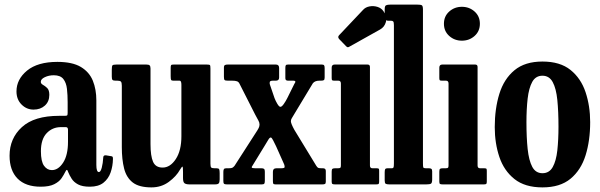

<svg xmlns="http://www.w3.org/2000/svg" viewBox="-20 -800 2604 833"><path d="M21.5 -124.5Q21.5 -199.5 75 -248.5Q128.5 -297.5 236.5 -297.5H260.5Q269.5 -297.5 271.5 -299.5Q273.5 -301.5 273.5 -310.5V-356.5Q273.5 -388 270.5 -414.5Q267.5 -441 254.8 -457.2Q242 -473.5 213.5 -473.5Q192 -473.5 174.5 -465.2Q157 -457 157 -445Q157 -437 166.2 -432Q175.5 -427 184.8 -418Q194 -409 194 -388.5Q194 -359.5 174.8 -342Q155.5 -324.5 125.5 -324.5Q95.5 -324.5 73.5 -346.5Q51.5 -368.5 51.5 -403.5Q51.5 -456 97.5 -493.8Q143.5 -531.5 229 -531.5Q294 -531.5 330.8 -509.5Q367.5 -487.5 382.8 -449.8Q398 -412 398 -364.5V-84.5Q398 -53.5 409 -53.5Q416.5 -53.5 421.5 -72.5Q426.5 -91.5 428 -117.5Q428.5 -127.5 440.5 -126L464.5 -122Q470.5 -121.5 470 -110Q469.5 -79.5 460 -52Q450.5 -24.5 428.8 -7.2Q407 10 370 10H369.5Q337 10 318.5 0Q300 -10 290.8 -24.8Q281.5 -39.5 276 -53Q273.5 -61.5 270.5 -62.8Q267.5 -64 262.5 -53Q257 -41.5 246.8 -26.5Q236.5 -11.5 215.2 -0.8Q194 10 156.5 10Q91 10 56.2 -25.2Q21.5 -60.5 21.5 -124.5ZM157.5 -144Q157.5 -99.5 171 -80.8Q184.5 -62 205 -62Q233 -62 254 -94.5Q275 -127 275 -185V-237Q275 -248.5 265.5 -248.5H244.5Q207.5 -248.5 182.5 -222.2Q157.5 -196 157.5 -144Z M508.5 -161.5V-428Q508.5 -442 504.5 -446Q500.5 -450 489 -450H481.5Q471 -450 468 -453.5Q465 -457 465 -468V-497.5Q465 -513 468 -516.5Q471 -520 486 -520H615Q626 -520 629.5 -516Q633 -512 633 -502.5V-174.5Q633 -123.5 644 -98.2Q655 -73 685.5 -73Q718.5 -73 742.8 -110Q767 -147 767 -209V-432Q767 -450 759.5 -450H732Q724.5 -450 722.5 -453.2Q720.5 -456.5 720.5 -469.5V-505.5Q720.5 -515 722.5 -517.5Q724.5 -520 734 -520H876.5Q888.5 -520 890.8 -517.5Q893 -515 893 -502.5V-89.5Q893 -76.5 896.5 -73.2Q900 -70 910.5 -70H919Q928.5 -70 930.8 -65.8Q933 -61.5 933 -48.5V-22Q933 -9 929 -4.5Q925 0 913 0H802.5Q787.5 0 780.8 -4.8Q774 -9.5 774 -27.5V-53.5Q774 -74.5 772 -76.8Q770 -79 761 -64Q745 -35 712.5 -11Q680 13 637 13Q583.5 13 556 -8.2Q528.5 -29.5 518.5 -68.8Q508.5 -108 508.5 -161.5Z M1226.5 -374.5 1257 -436Q1267.5 -450 1253 -450H1229.5Q1218 -450 1218 -460.5V-505Q1218 -513.5 1220 -516.8Q1222 -520 1230 -520H1375.5Q1383.5 -520 1386 -516.8Q1388.5 -513.5 1388.5 -504.5V-464Q1388.5 -455 1385.2 -452.5Q1382 -450 1372.5 -450H1365.5Q1346.5 -450 1337.5 -439L1258.5 -308Q1250 -293.5 1246 -287.2Q1242 -281 1242 -274Q1242 -264 1257.5 -236L1352 -81Q1356.5 -74 1360 -72Q1363.5 -70 1375.5 -70H1381Q1393.5 -70 1393.5 -58.5V-12Q1393.5 -4 1390 -2Q1386.5 0 1378.5 0H1175Q1167 0 1165.5 -3.5Q1164 -7 1164 -15V-54.5Q1164 -70 1179.5 -70H1200Q1214 -70 1214.8 -74.5Q1215.5 -79 1213 -86.5L1178 -165Q1171 -179 1165 -191.2Q1159 -203.5 1154.5 -203.5Q1149.5 -203.5 1143 -192Q1136.5 -180.5 1128.5 -168L1076.5 -83Q1071 -76 1072.5 -73Q1074 -70 1087.5 -70H1114Q1122.5 -70 1125.8 -67Q1129 -64 1129 -55V-16Q1129 -7 1126.8 -3.5Q1124.5 0 1116 0H964.5Q955 0 952 -2.8Q949 -5.5 949 -15V-54Q949 -61.5 951.2 -65.8Q953.5 -70 961.5 -70H973Q983.5 -70 988 -72.2Q992.5 -74.5 997.5 -80.5L1089.5 -223.5Q1098.5 -237 1102.2 -244.5Q1106 -252 1106 -260Q1106 -268.5 1100.8 -277.5Q1095.5 -286.5 1087 -303L1020 -435Q1016 -444.5 1008.5 -447.2Q1001 -450 987 -450H968.5Q957.5 -450 954.5 -452.8Q951.5 -455.5 951.5 -467V-506Q951.5 -515.5 955.8 -517.8Q960 -520 968.5 -520H1177Q1191 -520 1191 -505V-463.5Q1191 -450 1177 -450H1164.5Q1152 -450 1150.5 -444.5Q1149 -439 1151 -433L1171 -374.5Q1175.5 -362.5 1183.2 -349.5Q1191 -336.5 1196.5 -336.5Q1202.5 -336.5 1211 -348.5Q1219.5 -360.5 1226.5 -374.5Z M1448 -450H1430.5Q1423 -450 1421 -452Q1419 -454 1419 -461.5V-506.5Q1419 -520 1432 -520H1574.5Q1585 -520 1585 -509.5V-82Q1585 -70 1595.5 -70H1612.5Q1620 -70 1622.5 -68.5Q1625 -67 1625 -59.5V-13Q1625 -5 1623 -2.5Q1621 0 1612.5 0H1433.5Q1425 0 1422 -2Q1419 -4 1419 -12V-55Q1419 -65 1422.2 -67.5Q1425.5 -70 1434.5 -70H1447Q1455 -70 1457 -72.5Q1459 -75 1459 -83V-437.5Q1459 -450 1448 -450ZM1480.5 -600.5 1451.5 -630.5Q1443.5 -639.5 1451.5 -647.5L1555.5 -757.5Q1566 -769 1583.2 -772.2Q1600.5 -775.5 1617.5 -770.2Q1634.5 -765 1644 -751Q1660.5 -726.5 1654.2 -704.5Q1648 -682.5 1629 -672L1498.5 -599Q1492.5 -595 1489 -595Q1485.5 -595 1480.5 -600.5Z M1677 -710H1664Q1649 -710 1649 -734.5V-760Q1649 -774 1654.8 -777Q1660.5 -780 1674 -780H1790Q1805.5 -780 1810.2 -777Q1815 -774 1815 -758V-93Q1815 -78.5 1816.2 -74.2Q1817.5 -70 1828.5 -70H1840.5Q1848.5 -70 1851.8 -67.2Q1855 -64.5 1855 -56V-22Q1855 -6.5 1849.8 -3.2Q1844.5 0 1829.5 0H1669Q1657.5 0 1653.2 -2.8Q1649 -5.5 1649 -17.5V-51.5Q1649 -61.5 1651 -65.8Q1653 -70 1663.5 -70H1680.5Q1685 -70 1687 -73Q1689 -76 1689 -91V-690.5Q1689 -703.5 1686 -706.8Q1683 -710 1677 -710Z M1906 -697Q1906 -729.5 1929 -750Q1952 -770.5 1984 -770.5Q2016 -770.5 2039 -750Q2062 -729.5 2062 -697Q2062 -664.5 2039 -644Q2016 -623.5 1984 -623.5Q1952 -623.5 1929 -644Q1906 -664.5 1906 -697ZM1915 -450H1897.5Q1890 -450 1888 -452Q1886 -454 1886 -461.5V-506.5Q1886 -520 1899 -520H2041.5Q2052 -520 2052 -509.5V-82Q2052 -70 2062.5 -70H2079.5Q2087 -70 2089.5 -68.5Q2092 -67 2092 -59.5V-13Q2092 -5 2090 -2.5Q2088 0 2079.5 0H1900.5Q1892 0 1889 -2Q1886 -4 1886 -12V-55Q1886 -65 1889.2 -67.5Q1892.5 -70 1901.5 -70H1914Q1922 -70 1924 -72.5Q1926 -75 1926 -83V-437.5Q1926 -450 1915 -450Z M2126.5 -248.5Q2126.5 -328.5 2146.5 -393Q2166.5 -457.5 2212 -495.2Q2257.5 -533 2333.5 -533Q2410 -533 2455.2 -496.5Q2500.5 -460 2520.5 -400Q2540.5 -340 2540.5 -270Q2540.5 -190 2520.5 -126Q2500.5 -62 2455.2 -24.5Q2410 13 2333.5 13Q2257.5 13 2212 -23.2Q2166.5 -59.5 2146.5 -119Q2126.5 -178.5 2126.5 -248.5ZM2264 -270Q2264 -203.5 2269.2 -153.8Q2274.5 -104 2289.2 -76.2Q2304 -48.5 2333.5 -48.5Q2363 -48.5 2378 -75.2Q2393 -102 2398 -147.8Q2403 -193.5 2403 -250Q2403 -316.5 2398 -366.2Q2393 -416 2378 -443.8Q2363 -471.5 2333.5 -471.5Q2304 -471.5 2289.2 -444.8Q2274.5 -418 2269.2 -372.2Q2264 -326.5 2264 -270Z"/></svg>

Font: Besley* Condensed Semi
Style: Regular
Weight: 600
Width: 3
Designer: Owen Earl
Foundry: indestructible type*
Version: Version 3.000; ttfautohint (v1.8.3)